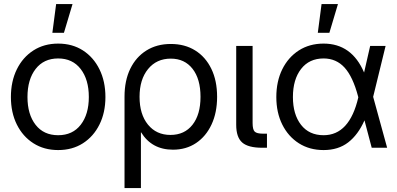

<svg xmlns="http://www.w3.org/2000/svg" viewBox="-20 -748 2011 972"><path d="M274.4 11.7Q203.1 11.7 149.2 -22.7Q95.2 -57.1 65.2 -117.7Q35.2 -178.2 35.2 -256.8Q35.2 -335.9 65.2 -397Q95.2 -458 149.2 -492.7Q203.1 -527.3 274.4 -527.3Q346.2 -527.3 399.9 -492.7Q453.6 -458 483.6 -397Q513.7 -335.9 513.7 -256.8Q513.7 -178.2 483.6 -117.7Q453.6 -57.1 399.9 -22.7Q346.2 11.7 274.4 11.7ZM274.4 -63.5Q347.7 -63.5 388.7 -116.5Q429.7 -169.4 429.7 -256.8Q429.7 -345.2 388.4 -398.7Q347.2 -452.1 274.4 -452.1Q201.7 -452.1 160.4 -398.9Q119.1 -345.7 119.1 -256.8Q119.1 -168.9 160.2 -116.2Q201.2 -63.5 274.4 -63.5ZM245.1 -582 264.2 -727.5H347.2L303.7 -582Z M610.4 204.1V-258.8Q610.4 -339.8 639.4 -399.7Q668.5 -459.5 721.2 -492.4Q773.9 -525.4 844.7 -525.4Q916 -525.4 968.5 -492.4Q1021 -459.5 1050 -399.4Q1079.1 -339.4 1079.1 -257.8Q1079.1 -178.2 1051 -117.9Q1022.9 -57.6 972.7 -23.9Q922.4 9.8 855.5 9.8Q748.5 9.8 694.3 -78.1H693.4V204.1ZM842.8 -64.9Q914.1 -64.9 954.6 -116.5Q995.1 -168 995.1 -257.8Q995.1 -348.1 954.8 -399.7Q914.6 -451.2 844.7 -451.2Q772.5 -451.2 729.5 -398.4Q686.5 -345.7 686.5 -257.8Q686.5 -169.4 729 -117.2Q771.5 -64.9 842.8 -64.9Z M1307.6 0Q1236.3 0 1206.1 -26.6Q1175.8 -53.2 1175.8 -116.2V-515.6H1258.8V-125Q1258.8 -92.3 1269.3 -81.8Q1279.8 -71.3 1311.5 -71.3H1331.5V0Z M1618.2 11.7Q1546.9 11.7 1492.9 -22.7Q1439 -57.1 1408.9 -117.7Q1378.9 -178.2 1378.9 -256.8Q1378.9 -335.9 1408.9 -397Q1439 -458 1492.9 -492.7Q1546.9 -527.3 1618.2 -527.3Q1760.7 -527.3 1823.2 -380.9L1854 -515.6H1932.1L1869.1 -257.8L1939.9 0H1861.8L1825.2 -138.7Q1793 -65.9 1742.7 -27.1Q1692.4 11.7 1618.2 11.7ZM1793.9 -254.9 1793 -259.3Q1766.6 -359.4 1724.4 -405.8Q1682.1 -452.1 1618.2 -452.1Q1545.4 -452.1 1504.2 -398.9Q1462.9 -345.7 1462.9 -256.8Q1462.9 -168.9 1503.9 -116.2Q1544.9 -63.5 1618.2 -63.5Q1749.5 -63.5 1793.9 -254.9ZM1588.9 -582 1607.9 -727.5H1690.9L1647.5 -582Z"/></svg>

Font: Inter Display
Style: Regular
Weight: 400
Designer: Rasmus Andersson
Foundry: rsms
Version: Version 4.001;git-9221beed3